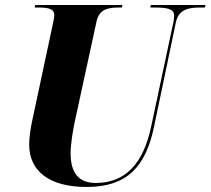

<svg xmlns="http://www.w3.org/2000/svg" viewBox="-20 -734 838 764"><path d="M325 10C487 10 560 -72 593 -230L680 -646C691 -697 732 -704 775 -704H795L798 -714H580L578 -704H597C641 -704 673 -700 673 -672C673 -667 672 -653 669 -641L582 -233C551 -83 479 -6 361 -6C293 -6 261 -46 261 -124C261 -161 270 -215 278 -252L364 -648C374 -697 410 -704 451 -704H465L467 -714H120L118 -704H131C170 -704 196 -700 196 -674C196 -664 192 -646 187 -623L108 -253C102 -228 96 -182 96 -160C96 -52 177 10 325 10Z"/></svg>

Font: Noto Serif Display SemiCondensed ExtraBold
Style: Italic
Weight: 800
Width: 4
Italic angle: -12°
Designer: Monotype Design Team
Foundry: Monotype Imaging Inc.
Version: Version 2.009